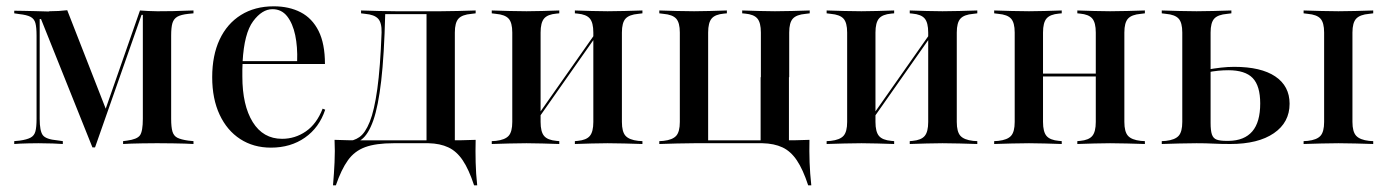

<svg xmlns="http://www.w3.org/2000/svg" viewBox="-20 -447 4307 596"><path d="M103.2 -78.2Q103.2 -40.3 112.9 -27.4Q122.6 -14.5 158.1 -11.3L175 -8.9V0Q163.7 -0.8 144 -1.6Q124.2 -2.4 99.2 -2.4Q83.1 -2.4 69 -2Q54.8 -1.6 43.5 -1.2Q32.3 -0.8 24.2 0V-8.9L41.1 -10.5Q63.7 -13.7 75 -19.8Q86.3 -25.8 89.9 -39.1Q93.5 -52.4 93.5 -78.2V-336.3Q93.5 -362.1 89.9 -375.4Q86.3 -388.7 74.6 -394.8Q62.9 -400.8 40.3 -403.2L24.2 -405.6V-413.7Q35.5 -413.7 51.6 -413.3Q67.7 -412.9 88.3 -412.5Q108.9 -412.1 131.5 -411.3L133.1 -412.1Q148.4 -412.1 162.1 -412.9Q175.8 -413.7 188.7 -415.3L311.3 -101.6L300 -86.3L414.5 -414.5Q425.8 -413.7 439.1 -412.9Q452.4 -412.1 466.9 -412.1H473.4Q496.8 -412.1 516.9 -412.5Q537.1 -412.9 553.6 -413.7Q570.2 -414.5 580.6 -414.5V-405.6L564.5 -404Q541.9 -401.6 530.6 -395.2Q519.4 -388.7 515.3 -375.4Q511.3 -362.1 511.3 -336.3V-78.2Q511.3 -52.4 515.3 -38.7Q519.4 -25 530.6 -19.4Q541.9 -13.7 564.5 -10.5L580.6 -8.9V0Q570.2 -0.8 554 -1.2Q537.9 -1.6 517.3 -2Q496.8 -2.4 473.4 -2.4H466.9H462.1Q440.3 -2.4 421.4 -2Q402.4 -1.6 387.5 -1.2Q372.6 -0.8 362.1 0V-8.9L374.2 -10.5Q405.6 -14.5 414.5 -27Q423.4 -39.5 423.4 -78.2V-400.8H419.4L275 10.5H266.9L107.3 -387.9H103.2Z M821 11.3Q766.9 11.3 725.8 -15.3Q684.7 -41.9 661.7 -91.1Q638.7 -140.3 638.7 -207.3Q638.7 -275 661.7 -324.2Q684.7 -373.4 727.8 -400.4Q771 -427.4 829.8 -427.4Q877.4 -427.4 913.3 -408.9Q949.2 -390.3 969 -350.8Q988.7 -311.3 988.7 -248.4H699.2L698.4 -257.3H902.4Q904 -301.6 896.4 -337.9Q888.7 -374.2 871.4 -396.4Q854 -418.5 825.8 -418.5Q793.5 -418.5 765.7 -381Q737.9 -343.5 733.1 -255.6V-254Q732.3 -242.7 732.3 -231.5Q732.3 -220.2 732.3 -209.7Q732.3 -120.2 764.5 -68.1Q796.8 -16.1 855.6 -16.1Q896 -16.1 929.4 -39.1Q962.9 -62.1 981.5 -109.7L989.5 -106.5Q971 -50.8 926.6 -19.8Q882.3 11.3 821 11.3Z M1201.6 -2.4Q1146.8 -2.4 1113.7 9.7Q1080.6 21.8 1060.1 50.4Q1039.5 79 1022.6 128.2H1013.7Q1016.9 91.9 1018.5 56.9Q1020.2 21.8 1018.5 -12.9Q1038.7 -12.1 1060.5 -11.7Q1082.3 -11.3 1102.4 -11.3H1201.6H1320.2V-2.4ZM1054.8 1.6 1056.5 -8.9Q1077.4 -8.9 1095.6 -21.4Q1113.7 -33.9 1127.8 -69Q1141.9 -104 1151.2 -170.6Q1160.5 -237.1 1164.5 -346Q1165.3 -376.6 1153.6 -389.1Q1141.9 -401.6 1113.7 -404L1100.8 -405.6V-414.5Q1130.6 -413.7 1156 -412.9Q1181.5 -412.1 1208.9 -412.1H1210.5H1348.4Q1375.8 -412.1 1401.2 -412.9Q1426.6 -413.7 1456.5 -414.5V-405.6L1443.5 -404Q1414.5 -401.6 1403.2 -389.1Q1391.9 -376.6 1391.9 -346V-207.3H1304V-405.6L1307.3 -403.2H1171.8L1175.8 -404.8Q1172.6 -275.8 1163.3 -196Q1154 -116.1 1138.7 -73Q1123.4 -29.8 1102.4 -14.1Q1081.5 1.6 1054.8 1.6ZM1304 -2.4V-207.3H1391.9V-2.4ZM1304 -2.4 1304.8 -10.5 1375 -11.3H1310.5H1371.8Q1392.7 -11.3 1414.1 -11.7Q1435.5 -12.1 1456.5 -12.9Q1455.6 21.8 1456.5 56.9Q1457.3 91.9 1461.3 128.2H1451.6Q1435.5 79 1416.5 50.8Q1397.6 22.6 1371.8 10.5Q1346 -1.6 1310.5 -2.4Z M1866.1 -2.4Q1840.3 -2.4 1816.5 -1.6Q1792.7 -0.8 1764.5 0V-8.9L1773.4 -9.7Q1800 -12.1 1810.9 -25Q1821.8 -37.9 1821.8 -68.5V-207.3H1910.5V-68.5Q1910.5 -37.9 1921.8 -25.4Q1933.1 -12.9 1961.3 -9.7L1974.2 -8.9V0Q1944.4 -0.8 1919 -1.6Q1893.5 -2.4 1866.1 -2.4ZM1614.5 -2.4Q1586.3 -2.4 1561.3 -1.6Q1536.3 -0.8 1506.5 0V-8.9L1519.4 -9.7Q1547.6 -12.9 1558.9 -25.4Q1570.2 -37.9 1570.2 -68.5V-346Q1570.2 -376.6 1558.9 -389.1Q1547.6 -401.6 1519.4 -404L1506.5 -405.6V-414.5Q1536.3 -413.7 1561.3 -412.9Q1586.3 -412.1 1614.5 -412.1Q1640.3 -412.1 1663.7 -412.9Q1687.1 -413.7 1716.1 -414.5V-405.6L1707.3 -404.8Q1679.8 -402.4 1669 -389.5Q1658.1 -376.6 1658.1 -346V-68.5Q1658.1 -37.9 1669 -25Q1679.8 -12.1 1707.3 -9.7L1716.1 -8.9V0Q1687.1 -0.8 1663.7 -1.6Q1640.3 -2.4 1614.5 -2.4ZM1821.8 -207.3V-346Q1821.8 -376.6 1810.9 -389.5Q1800 -402.4 1772.6 -404.8L1764.5 -405.6V-414.5Q1792.7 -413.7 1816.5 -412.9Q1840.3 -412.1 1866.1 -412.1Q1893.5 -412.1 1919 -412.9Q1944.4 -413.7 1974.2 -414.5V-405.6L1961.3 -404Q1933.1 -401.6 1921.8 -389.1Q1910.5 -376.6 1910.5 -346V-207.3ZM1616.9 -30.6 1615.3 -40.3 1856.5 -383.9 1858.1 -374.2Z M2134.7 -2.4Q2106.5 -2.4 2081.5 -1.6Q2056.5 -0.8 2026.6 0V-8.9L2039.5 -9.7Q2067.7 -12.9 2079 -25.4Q2090.3 -37.9 2090.3 -68.5V-346Q2090.3 -376.6 2079 -389.1Q2067.7 -401.6 2039.5 -404L2026.6 -405.6V-414.5Q2056.5 -413.7 2081.5 -412.9Q2106.5 -412.1 2134.7 -412.1Q2160.5 -412.1 2183.9 -412.9Q2207.3 -413.7 2236.3 -414.5V-405.6L2227.4 -404.8Q2200 -402.4 2189.1 -389.5Q2178.2 -376.6 2178.2 -346V-11.3H2423.4L2429.8 -2.4H2260.5Q2229 -2.4 2208.1 -2.4Q2187.1 -2.4 2170.6 -2.4Q2154 -2.4 2134.7 -2.4ZM2341.9 -207.3V-346Q2341.9 -376.6 2331 -389.5Q2320.2 -402.4 2292.7 -404.8L2283.9 -405.6V-414.5Q2312.9 -413.7 2336.7 -412.9Q2360.5 -412.1 2385.5 -412.1Q2413.7 -412.1 2438.7 -412.9Q2463.7 -413.7 2493.5 -414.5V-405.6L2480.6 -404Q2452.4 -401.6 2441.1 -389.1Q2429.8 -376.6 2429.8 -346V-207.3ZM2341.1 -2.4V-207.3H2429V-2.4ZM2341.1 -2.4 2341.9 -10.5 2411.3 -11.3H2346.8H2408.9Q2429.8 -11.3 2451.2 -11.7Q2472.6 -12.1 2492.7 -12.9Q2491.9 21.8 2493.1 56.9Q2494.4 91.9 2498.4 128.2H2488.7Q2472.6 79 2453.6 50.8Q2434.7 22.6 2408.9 10.5Q2383.1 -1.6 2346.8 -2.4Z M2905.6 -2.4Q2879.8 -2.4 2856 -1.6Q2832.3 -0.8 2804 0V-8.9L2812.9 -9.7Q2839.5 -12.1 2850.4 -25Q2861.3 -37.9 2861.3 -68.5V-207.3H2950V-68.5Q2950 -37.9 2961.3 -25.4Q2972.6 -12.9 3000.8 -9.7L3013.7 -8.9V0Q2983.9 -0.8 2958.5 -1.6Q2933.1 -2.4 2905.6 -2.4ZM2654 -2.4Q2625.8 -2.4 2600.8 -1.6Q2575.8 -0.8 2546 0V-8.9L2558.9 -9.7Q2587.1 -12.9 2598.4 -25.4Q2609.7 -37.9 2609.7 -68.5V-346Q2609.7 -376.6 2598.4 -389.1Q2587.1 -401.6 2558.9 -404L2546 -405.6V-414.5Q2575.8 -413.7 2600.8 -412.9Q2625.8 -412.1 2654 -412.1Q2679.8 -412.1 2703.2 -412.9Q2726.6 -413.7 2755.6 -414.5V-405.6L2746.8 -404.8Q2719.4 -402.4 2708.5 -389.5Q2697.6 -376.6 2697.6 -346V-68.5Q2697.6 -37.9 2708.5 -25Q2719.4 -12.1 2746.8 -9.7L2755.6 -8.9V0Q2726.6 -0.8 2703.2 -1.6Q2679.8 -2.4 2654 -2.4ZM2861.3 -207.3V-346Q2861.3 -376.6 2850.4 -389.5Q2839.5 -402.4 2812.1 -404.8L2804 -405.6V-414.5Q2832.3 -413.7 2856 -412.9Q2879.8 -412.1 2905.6 -412.1Q2933.1 -412.1 2958.5 -412.9Q2983.9 -413.7 3013.7 -414.5V-405.6L3000.8 -404Q2972.6 -401.6 2961.3 -389.1Q2950 -376.6 2950 -346V-207.3ZM2656.5 -30.6 2654.8 -40.3 2896 -383.9 2897.6 -374.2Z M3425.8 -2.4Q3400 -2.4 3376.2 -1.6Q3352.4 -0.8 3324.2 0V-8.9L3333.1 -9.7Q3359.7 -12.1 3370.6 -25Q3381.5 -37.9 3381.5 -68.5V-207.3H3470.2V-68.5Q3470.2 -37.9 3481.5 -25.4Q3492.7 -12.9 3521 -9.7L3533.9 -8.9V0Q3504 -0.8 3478.6 -1.6Q3453.2 -2.4 3425.8 -2.4ZM3174.2 -2.4Q3146 -2.4 3121 -1.6Q3096 -0.8 3066.1 0V-8.9L3079 -9.7Q3107.3 -12.9 3118.5 -25.4Q3129.8 -37.9 3129.8 -68.5V-346Q3129.8 -376.6 3118.5 -389.1Q3107.3 -401.6 3079 -404L3066.1 -405.6V-414.5Q3096 -413.7 3121 -412.9Q3146 -412.1 3174.2 -412.1Q3200 -412.1 3223.4 -412.9Q3246.8 -413.7 3275.8 -414.5V-405.6L3266.9 -404.8Q3239.5 -402.4 3228.6 -389.5Q3217.7 -376.6 3217.7 -346V-68.5Q3217.7 -37.9 3228.6 -25Q3239.5 -12.1 3266.9 -9.7L3275.8 -8.9V0Q3246.8 -0.8 3223.4 -1.6Q3200 -2.4 3174.2 -2.4ZM3381.5 -207.3V-346Q3381.5 -376.6 3370.6 -389.5Q3359.7 -402.4 3332.3 -404.8L3324.2 -405.6V-414.5Q3352.4 -413.7 3376.2 -412.9Q3400 -412.1 3425.8 -412.1Q3453.2 -412.1 3478.6 -412.9Q3504 -413.7 3533.9 -414.5V-405.6L3521 -404Q3492.7 -401.6 3481.5 -389.1Q3470.2 -376.6 3470.2 -346V-207.3ZM3185.5 -209.7V-218.5H3416.1V-209.7Z M4090.3 -207.3V-346Q4090.3 -376.6 4079 -389.1Q4067.7 -401.6 4039.5 -404L4026.6 -405.6V-414.5Q4056.5 -413.7 4081.9 -412.9Q4107.3 -412.1 4134.7 -412.1Q4162.1 -412.1 4187.5 -412.9Q4212.9 -413.7 4242.7 -414.5V-405.6L4229.8 -404Q4201.6 -401.6 4189.9 -389.1Q4178.2 -376.6 4178.2 -346V-207.3ZM4134.7 -2.4Q4107.3 -2.4 4081.9 -1.6Q4056.5 -0.8 4026.6 0V-8.9L4039.5 -9.7Q4067.7 -12.9 4079 -25.4Q4090.3 -37.9 4090.3 -68.5V-207.3H4178.2V-68.5Q4178.2 -37.9 4189.9 -25.4Q4201.6 -12.9 4229.8 -9.7L4242.7 -8.9V0Q4212.9 -0.8 4187.5 -1.6Q4162.1 -2.4 4134.7 -2.4ZM3650 -207.3V-346Q3650 -376.6 3638.7 -389.1Q3627.4 -401.6 3599.2 -404L3586.3 -405.6V-414.5Q3616.1 -413.7 3641.1 -412.9Q3666.1 -412.1 3694.4 -412.1Q3721.8 -412.1 3747.2 -412.9Q3772.6 -413.7 3802.4 -414.5V-405.6L3789.5 -404Q3760.5 -401.6 3749.2 -389.1Q3737.9 -376.6 3737.9 -346V-207.3ZM3694.4 -2.4Q3666.1 -2.4 3641.1 -1.6Q3616.1 -0.8 3586.3 0V-8.9L3599.2 -9.7Q3627.4 -12.9 3638.7 -25.4Q3650 -37.9 3650 -68.5V-207.3H3737.9V-65.3Q3737.9 -41.9 3741.9 -29.8Q3746 -17.7 3756.5 -13.7Q3766.9 -9.7 3787.9 -9.7H3794.4Q3842.7 -10.5 3867.3 -39.1Q3891.9 -67.7 3891.9 -125.8Q3891.9 -180.6 3868.5 -204.8Q3845.2 -229 3792.7 -229Q3777.4 -229 3760.9 -227.4Q3744.4 -225.8 3725.8 -221.8V-230.6Q3749.2 -234.7 3770.2 -237.1Q3791.1 -239.5 3811.3 -239.5Q3894.4 -239.5 3938.7 -209.7Q3983.1 -179.8 3983.1 -125Q3983.1 -66.9 3934.3 -33.5Q3885.5 0 3799.2 0Q3769.4 0 3746.4 -1.2Q3723.4 -2.4 3694.4 -2.4Z"/></svg>

Font: Playfair 144pt SemiCondensed Medium
Style: Regular
Weight: 500
Width: 4
Designer: Claus Eggers Sørensen
Foundry: Claus Eggers Sørensen
Version: Version 2.203